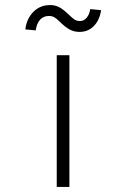

<svg xmlns="http://www.w3.org/2000/svg" viewBox="-20 -738 500 758"><path d="M204 0V-520H254V0ZM294 -612Q273 -612 255 -621.5Q237 -631 213 -655Q203 -665 194 -670Q185 -675 173 -675Q152 -675 138.5 -660.5Q125 -646 121 -618L80 -622Q85 -664 111.5 -691Q138 -718 178 -718Q197 -718 213 -710Q229 -702 253 -679Q263 -669 272.5 -662Q282 -655 296 -655Q312 -655 323 -669Q334 -683 336 -702L379 -698Q376 -674 365 -654.5Q354 -635 336 -623.5Q318 -612 294 -612Z"/></svg>

Font: Lexend Zetta ExtraLight
Style: Regular
Weight: 250
Version: Version 1.007